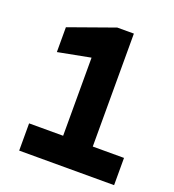

<svg xmlns="http://www.w3.org/2000/svg" viewBox="-128 -800 817 901"><g transform="rotate(20 280.0 -350.0)"><path d="M69 0V-136H239V-526L77 -495V-619L304 -700H387V-136H543V0Z"/></g></svg>

Font: Rethink Sans ExtraBold
Style: Regular
Weight: 800
Designer: The Rethink Sans project authors (Hans Thiessen). DM Sans designed by Colophon Foundry.
Foundry: Rethink Communications LLC
Version: Version 1.001